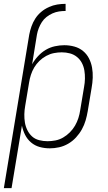

<svg xmlns="http://www.w3.org/2000/svg" viewBox="-43 -763 563 998"><path d="M109 -583Q113 -604 120.5 -625.5Q128 -647 140.5 -666.5Q153 -686 171.5 -701.5Q190 -717 211.5 -726.5Q233 -736 254.5 -739.5Q276 -743 298 -743V-706Q281 -706 264 -703.5Q247 -701 230 -693.5Q213 -686 198.5 -674.5Q184 -663 174.5 -648Q165 -633 158.5 -616.5Q152 -600 149 -583ZM-23 215 109 -583H149L124 -429Q136 -451 154.5 -471Q173 -491 195 -504Q217 -517 242 -522.5Q267 -528 291 -528Q318 -528 343.5 -521Q369 -514 388.5 -498Q408 -482 419.5 -459.5Q431 -437 435.5 -411.5Q440 -386 439 -359Q438 -332 433 -305L413 -185Q409 -161 402 -137Q395 -113 382.5 -90.5Q370 -68 352 -48.5Q334 -29 311.5 -16Q289 -3 264.5 2.5Q240 8 216 8Q188 8 163 1Q138 -6 118.5 -22.5Q99 -39 87.5 -62Q76 -85 71 -110L17 215ZM204 -29Q224 -29 245 -33Q266 -37 285 -48Q304 -59 320 -75Q336 -91 347 -110Q358 -129 364.5 -149.5Q371 -170 374 -191L394 -311Q398 -332 398.5 -354Q399 -376 395.5 -397Q392 -418 382.5 -436Q373 -454 357 -467Q341 -480 320.5 -485.5Q300 -491 278 -491Q258 -491 237.5 -487Q217 -483 197.5 -472.5Q178 -462 162 -446.5Q146 -431 135 -412.5Q124 -394 117.5 -373.5Q111 -353 108 -333L88 -213Q84 -191 83.5 -169Q83 -147 86.5 -126Q90 -105 99.5 -86Q109 -67 124 -53.5Q139 -40 160.5 -34.5Q182 -29 204 -29Z"/></svg>

Font: Iosevka Extralight
Style: Italic
Weight: 200
Italic angle: -9°
Monospace: yes
Designer: Belleve Invis
Foundry: Belleve Invis
Version: Version 32.5.0; ttfautohint (v1.8.4)